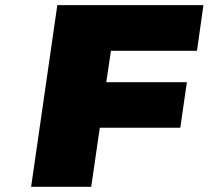

<svg xmlns="http://www.w3.org/2000/svg" viewBox="-20 -721 805 741"><path d="M100.1 0 201.2 -701.2H765.1L740.2 -524.9H408.2L390.1 -403.8H701.2L675.8 -228H365.2L332 0Z"/></svg>

Font: Trueno Black
Style: Italic
Weight: 900
Designer: Julieta Ulanovsky
Foundry: Julieta Ulanovsky
Version: Version 3.001b | FøM Fix